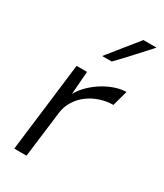

<svg xmlns="http://www.w3.org/2000/svg" viewBox="-160 -682 637 747"><g transform="rotate(30 158.0 -308.5)"><path d="M282 -340Q252 -340 223.5 -330.5Q195 -321 172 -304Q149 -287 133.5 -262.5Q118 -238 114 -208L88 0H33L82 -400H129L121 -297Q136 -323 158 -343.5Q180 -364 204.5 -378.5Q229 -393 254 -401Q279 -409 301 -409ZM149 -483 257 -617H316Q285 -583 254.5 -549.5Q224 -516 192 -483Z"/></g></svg>

Font: Josefin Sans
Style: Italic
Weight: 400
Italic angle: -7.5°
Designer: Santiago Orozco
Foundry: Typemade